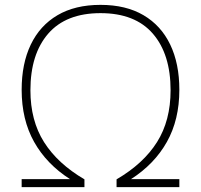

<svg xmlns="http://www.w3.org/2000/svg" viewBox="-20 -769 826 789"><path d="M69 0V-33H267.5Q171.5 -94.5 120.2 -185.8Q69 -277 69 -400Q69 -507.5 106.5 -585.8Q144 -664 216.2 -706.5Q288.5 -749 393 -749Q497.5 -749 569.8 -706.5Q642 -664 679.5 -585.8Q717 -507.5 717 -400Q717 -277 665.8 -185.8Q614.5 -94.5 518.5 -33H717V0H459V-32Q569.5 -96.5 625.2 -185Q681 -273.5 681 -398Q681 -546.5 608 -630.8Q535 -715 393 -715Q251.5 -715 178.2 -630.8Q105 -546.5 105 -398Q105 -273.5 161 -185Q217 -96.5 327 -32V0Z"/></svg>

Font: Encode Sans Expanded Thin
Style: Regular
Weight: 100
Width: 7
Designer: Multiple Designers
Foundry: Impallari Type
Version: Version 3.000; ttfautohint (v1.8.3) -l 8 -r 50 -G 200 -x 14 